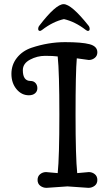

<svg xmlns="http://www.w3.org/2000/svg" viewBox="-20 -899 534 925"><path d="M202 -70 258 -65Q266 -142 266 -346.5Q266 -551 258 -627Q236 -630 197.5 -630Q159 -630 124.5 -611.5Q90 -593 90 -561Q90 -509 127 -509Q142 -509 151 -499Q160 -489 160 -474Q160 -459 149 -449.5Q138 -440 119 -440Q84 -440 59.5 -469.5Q35 -499 35 -543Q35 -587 61.5 -620.5Q88 -654 132 -669Q213 -696 293.5 -696Q374 -696 411.5 -686Q449 -676 449 -647Q449 -630 436.5 -620Q424 -610 408 -610L350 -618Q344 -551 344 -346.5Q344 -142 352 -65L408 -70Q424 -70 436.5 -60Q449 -50 449 -32Q449 -14 436 -4Q423 6 406 6L305 -1L204 6Q187 6 174 -4Q161 -14 161 -32Q161 -50 173.5 -60Q186 -70 202 -70ZM406 -776Q412 -769 412 -759.5Q412 -750 403 -750Q400 -750 393 -755Q341 -795 288 -807Q235 -795 183 -755Q176 -750 173 -750Q164 -750 164 -759.5Q164 -769 170 -776Q249 -879 286.5 -879Q324 -879 406 -776Z"/></svg>

Font: Macondo Swash Caps
Style: Regular
Weight: 400
Designer: John Vargas Beltran
Foundry: John Vargas Beltran
Version: Version 2.001